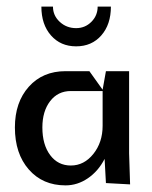

<svg xmlns="http://www.w3.org/2000/svg" viewBox="-20 -555 460 580"><path d="M210 -470Q237 -470 256 -489Q275 -508 275 -535H315Q315 -481 286 -448Q257 -415 210 -415Q163 -415 134 -448Q105 -481 105 -535H140Q140 -508 160.5 -489Q181 -470 210 -470ZM25 -170Q25 -246 67 -293Q109 -340 178 -340H250L290 -284L300 -340H370V-92L373 2L300 -2L296 -75Q277 -38 245.5 -16.5Q214 5 178 5Q109 5 67 -43Q25 -91 25 -170ZM108 -170Q108 -118 131.5 -86.5Q155 -55 194 -55Q234 -55 262 -90Q290 -125 290 -175V-280H194Q155 -280 131.5 -249.5Q108 -219 108 -170Z"/></svg>

Font: Glametrix
Style: Bold
Weight: 700
Designer: gluk
Foundry: gluk
Version: Version 0.40